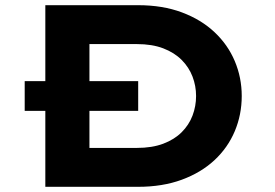

<svg xmlns="http://www.w3.org/2000/svg" viewBox="-20 -720 1059 740"><path d="M75.2 -292.6V-407.4H512.6V-292.6ZM154.7 0V-700H512.2Q607.1 -700 681.2 -672.2Q755.4 -644.4 806.7 -596.1Q858.1 -547.9 884.9 -484.4Q911.7 -420.9 911.7 -350Q911.7 -278.1 884.9 -214.4Q858.1 -150.7 806.5 -102.6Q754.8 -54.6 680.6 -27.3Q606.5 0 512.2 0ZM324.7 -116 302.2 -149.9H507.2Q566.1 -149.9 609.1 -166.1Q652.1 -182.3 680.2 -210.4Q708.3 -238.4 722 -274.5Q735.7 -310.6 735.7 -350Q735.7 -388.9 722 -424.8Q708.3 -460.7 680.2 -489Q652.1 -517.2 609.1 -533.7Q566.1 -550.1 507.2 -550.1H299.2L324.7 -582Z"/></svg>

Font: Lexend Tera
Style: Regular
Weight: 400
Designer: Bonnie Shaver-Troup, Thomas Jockin
Foundry: Lexend
Version: Version 1.007